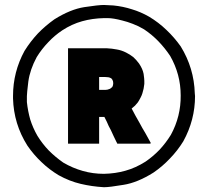

<svg xmlns="http://www.w3.org/2000/svg" viewBox="-20 -742 849 784"><path d="M404.3 -721.7Q414.1 -721.7 423.8 -720.7Q433.6 -720.7 443.4 -719.7Q482.4 -715.8 518.6 -704.1Q554.7 -693.4 588.9 -673.8Q627.9 -650.4 659.2 -620.1Q691.4 -589.8 717.8 -552.7Q772.5 -463.9 775.4 -360.4Q776.4 -354.5 776.4 -349.6Q776.4 -252 728.5 -165Q705.1 -127 673.8 -94.7Q643.6 -62.5 606.4 -37.1Q541 3.9 484.4 12.7Q426.8 22.5 404.3 22.5Q354.5 19.5 309.6 8.8Q263.7 -2 219.7 -26.4Q180.7 -49.8 149.4 -80.1Q117.2 -110.4 91.8 -147.5Q36.1 -235.4 33.2 -339.8Q33.2 -345.7 33.2 -350.6Q33.2 -448.2 80.1 -534.2Q104.5 -573.2 134.8 -605.5Q165 -636.7 202.1 -663.1Q267.6 -704.1 324.2 -712.9Q381.8 -721.7 404.3 -721.7ZM89.8 -349.6Q89.8 -343.8 89.8 -337.9Q89.8 -332 89.8 -325.2Q93.8 -288.1 103.5 -253.9Q114.3 -219.7 132.8 -187.5Q153.3 -154.3 179.7 -127Q206.1 -100.6 238.3 -78.1Q276.4 -55.7 318.4 -43.9Q359.4 -32.2 404.3 -32.2Q451.2 -33.2 492.2 -44.9Q534.2 -56.6 574.2 -82Q605.5 -103.5 631.8 -130.9Q657.2 -158.2 677.7 -191.4Q718.8 -266.6 717.8 -352.5Q717.8 -438.5 674.8 -513.7Q653.3 -545.9 627 -573.2Q600.6 -600.6 568.4 -622.1Q545.9 -635.7 522.5 -644.5Q500 -653.3 479.5 -658.2Q442.4 -668 419.9 -668Q397.5 -668 404.3 -668Q357.4 -667 315.4 -655.3Q273.4 -643.6 234.4 -618.2Q202.1 -596.7 176.8 -569.3Q150.4 -542 129.9 -508.8Q102.5 -458 95.7 -409.2Q89.8 -360.4 89.8 -349.6ZM416 -544.9Q437.5 -543.9 457 -540Q475.6 -537.1 495.1 -527.3Q510.7 -519.5 524.4 -508.8Q537.1 -497.1 547.9 -482.4Q562.5 -460.9 566.4 -440.4Q569.3 -419.9 569.3 -412.1Q569.3 -409.2 569.3 -405.3Q569.3 -402.3 569.3 -399.4Q568.4 -389.6 566.4 -379.9Q564.5 -371.1 561.5 -361.3Q558.6 -351.6 553.7 -342.8Q548.8 -333 543 -324.2Q537.1 -317.4 531.2 -310.5Q524.4 -304.7 517.6 -298.8Q525.4 -284.2 533.2 -269.5Q542 -254.9 549.8 -240.2Q555.7 -229.5 561.5 -218.8Q568.4 -208 574.2 -197.3Q579.1 -187.5 585 -177.7Q589.8 -168 595.7 -158.2Q594.7 -157.2 593.8 -155.3Q588.9 -155.3 580.1 -155.3Q567.4 -155.3 554.7 -155.3Q541 -155.3 528.3 -155.3Q519.5 -155.3 509.8 -155.3Q501 -155.3 492.2 -155.3Q484.4 -155.3 475.6 -155.3Q467.8 -155.3 459 -155.3Q458 -156.2 458 -158.2Q457 -159.2 456.1 -161.1Q450.2 -172.9 444.3 -185.5Q438.5 -198.2 432.6 -210.9Q427.7 -219.7 423.8 -227.5Q419.9 -236.3 416 -245.1Q413.1 -250 411.1 -254.9Q408.2 -259.8 406.2 -264.6Q403.3 -264.6 400.4 -264.6Q397.5 -264.6 395.5 -264.6Q392.6 -264.6 389.6 -264.6Q386.7 -264.6 384.8 -264.6Q384.8 -254.9 384.8 -245.1Q384.8 -235.4 384.8 -224.6Q384.8 -216.8 384.8 -208Q384.8 -199.2 384.8 -190.4Q384.8 -181.6 384.8 -172.9Q384.8 -164.1 384.8 -155.3Q381.8 -155.3 378.9 -155.3Q377 -155.3 374 -155.3Q362.3 -155.3 349.6 -155.3Q337.9 -155.3 326.2 -155.3Q317.4 -155.3 308.6 -155.3Q300.8 -155.3 292 -155.3Q283.2 -155.3 274.4 -155.3Q266.6 -155.3 257.8 -155.3Q257.8 -157.2 257.8 -160.2Q257.8 -162.1 257.8 -165Q257.8 -207 257.8 -249Q257.8 -291 257.8 -333Q257.8 -362.3 257.8 -390.6Q257.8 -419.9 257.8 -448.2Q257.8 -472.7 257.8 -497.1Q257.8 -520.5 257.8 -544.9Q259.8 -544.9 262.7 -544.9Q264.6 -544.9 267.6 -544.9Q284.2 -544.9 300.8 -544.9Q318.4 -544.9 335 -544.9Q346.7 -544.9 358.4 -544.9Q370.1 -544.9 381.8 -544.9Q397.5 -544.9 401.4 -544.9Q406.2 -544.9 416 -544.9ZM384.8 -375Q386.7 -375 388.7 -375Q390.6 -375 392.6 -375Q401.4 -375 410.2 -375Q418.9 -375 427.7 -378.9Q430.7 -379.9 433.6 -382.8Q436.5 -384.8 438.5 -386.7Q442.4 -393.6 442.4 -402.3Q442.4 -411.1 438.5 -417Q436.5 -419.9 434.6 -421.9Q431.6 -422.9 428.7 -424.8Q423.8 -426.8 418.9 -426.8Q413.1 -427.7 407.2 -427.7Q405.3 -427.7 403.3 -427.7Q401.4 -427.7 399.4 -427.7Q396.5 -427.7 393.6 -427.7Q390.6 -427.7 388.7 -427.7Q387.7 -427.7 386.7 -427.7Q385.7 -427.7 384.8 -427.7Q384.8 -426.8 384.8 -424.8Q384.8 -422.9 384.8 -420.9Q384.8 -415 384.8 -409.2Q384.8 -404.3 384.8 -398.4Q384.8 -392.6 384.8 -386.7Q384.8 -380.9 384.8 -375Q384.8 -375 384.8 -375Q384.8 -375 384.8 -375Z"/></svg>

Font: LeFont
Style: Bold
Weight: 800
Designer: Leryon MEDIA
Version: Version 1.0